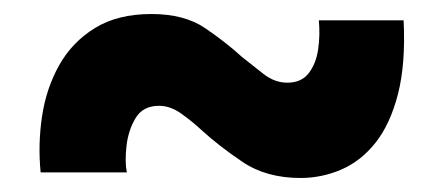

<svg xmlns="http://www.w3.org/2000/svg" viewBox="-20 -494 632 274"><path d="M409 -240Q360 -240 326 -263Q292 -286 268 -308Q254 -321 238.5 -332Q223 -343 207 -343Q184 -343 173.5 -325.5Q163 -308 160.5 -285.5Q158 -263 161 -248H38Q34 -288 40 -328Q46 -368 64.5 -401Q83 -434 115.5 -454Q148 -474 196 -474Q243 -474 272.5 -454Q302 -434 325 -413Q340 -401 356 -388.5Q372 -376 390 -376Q410 -376 420.5 -389.5Q431 -403 434 -423.5Q437 -444 435 -465H556Q559 -403 548 -360Q537 -317 516 -290.5Q495 -264 467 -252Q439 -240 409 -240Z"/></svg>

Font: Onest
Style: Bold
Weight: 700
Designer: Dmitri Voloshin, Andrey Kudryavtsev
Foundry: Dmitri Voloshin, Andrey Kudryavtsev
Version: Version 1.000;gftools[0.9.33]